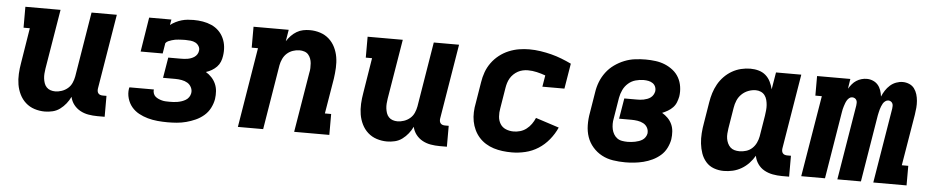

<svg xmlns="http://www.w3.org/2000/svg" viewBox="-36 -768 4873 1006"><g transform="rotate(5 2400.0 -265.0)"><path d="M214 8Q186 8 159.5 -0.5Q133 -9 113 -27Q93 -45 81 -69.5Q69 -94 64.5 -121Q60 -148 61.5 -177Q63 -206 68 -234L98 -420H65V-530H250L198 -216Q196 -203 195 -190Q194 -177 195.5 -164.5Q197 -152 201 -140Q205 -128 213.5 -119Q222 -110 234 -106Q246 -102 259 -102Q276 -102 293.5 -108Q311 -114 325 -126Q339 -138 346.5 -155Q354 -172 357 -189L413 -530H546L481 -136Q480 -129 481 -122.5Q482 -116 486 -111Q490 -106 496.5 -104Q503 -102 509 -102H529V8H491Q467 8 443.5 4Q420 0 400 -11Q380 -22 366 -40Q352 -58 347 -81Q338 -62 324.5 -45Q311 -28 293.5 -15Q276 -2 255 3Q234 8 214 8Z M860 8Q833 8 806.5 5.5Q780 3 755 -4Q730 -11 708 -23Q686 -35 670 -54Q654 -73 646.5 -98.5Q639 -124 643 -150Q644 -152 644 -154Q644 -156 645 -157H774Q774 -157 774 -156.5Q774 -156 773 -155Q772 -145 775.5 -135.5Q779 -126 786 -120Q793 -114 802 -110Q811 -106 820.5 -103.5Q830 -101 840 -100.5Q850 -100 860 -100Q871 -100 881.5 -100.5Q892 -101 903 -103Q914 -105 924.5 -108.5Q935 -112 945 -118Q955 -124 961.5 -133.5Q968 -143 970 -154Q973 -170 965.5 -185Q958 -200 944.5 -208Q931 -216 914 -219Q897 -222 880 -222H816L834 -330H898Q907 -330 916.5 -330.5Q926 -331 935 -332.5Q944 -334 953.5 -337.5Q963 -341 971 -346.5Q979 -352 984.5 -360.5Q990 -369 991 -378Q994 -391 987 -403Q980 -415 968.5 -421Q957 -427 943 -428.5Q929 -430 915 -430Q906 -430 897 -429.5Q888 -429 879.5 -428.5Q871 -428 862 -426.5Q853 -425 844 -422Q835 -419 826.5 -415.5Q818 -412 812 -404L803 -349H687L716 -530H833L828 -501Q841 -511 856 -518.5Q871 -526 886.5 -530.5Q902 -535 918 -536.5Q934 -538 949 -538Q974 -538 998 -534Q1022 -530 1043.5 -520.5Q1065 -511 1081.5 -495Q1098 -479 1108 -457.5Q1118 -436 1120.5 -412Q1123 -388 1119 -363Q1117 -348 1111 -333Q1105 -318 1093.5 -306Q1082 -294 1067.5 -285.5Q1053 -277 1037 -272Q1054 -262 1067.5 -247.5Q1081 -233 1089 -215Q1097 -197 1098.5 -176.5Q1100 -156 1097 -135Q1093 -111 1081 -87.5Q1069 -64 1049 -47Q1029 -30 1005.5 -19.5Q982 -9 957.5 -2.5Q933 4 908.5 6Q884 8 860 8Z M1229 0 1298 -420H1265V-530H1450L1440 -469Q1450 -485 1463 -498.5Q1476 -512 1492 -521.5Q1508 -531 1525.5 -534.5Q1543 -538 1561 -538Q1589 -538 1615.5 -529.5Q1642 -521 1662 -503Q1682 -485 1694 -460.5Q1706 -436 1710.5 -409Q1715 -382 1713.5 -353Q1712 -324 1708 -296L1677 -110H1710V0H1525L1577 -314Q1580 -327 1580.5 -340Q1581 -353 1580 -365.5Q1579 -378 1574.5 -390Q1570 -402 1562 -411Q1554 -420 1541.5 -424Q1529 -428 1516 -428Q1499 -428 1481.5 -422Q1464 -416 1450.5 -404Q1437 -392 1429 -375Q1421 -358 1418 -341L1362 0Z M2014 8Q1986 8 1959.5 -0.5Q1933 -9 1913 -27Q1893 -45 1881 -69.5Q1869 -94 1864.5 -121Q1860 -148 1861.5 -177Q1863 -206 1868 -234L1898 -420H1865V-530H2050L1998 -216Q1996 -203 1995 -190Q1994 -177 1995.5 -164.5Q1997 -152 2001 -140Q2005 -128 2013.5 -119Q2022 -110 2034 -106Q2046 -102 2059 -102Q2076 -102 2093.5 -108Q2111 -114 2125 -126Q2139 -138 2146.5 -155Q2154 -172 2157 -189L2213 -530H2346L2281 -136Q2280 -129 2281 -122.5Q2282 -116 2286 -111Q2290 -106 2296.5 -104Q2303 -102 2309 -102H2329V8H2291Q2267 8 2243.5 4Q2220 0 2200 -11Q2180 -22 2166 -40Q2152 -58 2147 -81Q2138 -62 2124.5 -45Q2111 -28 2093.5 -15Q2076 -2 2055 3Q2034 8 2014 8Z M2670 8Q2645 8 2621 5Q2597 2 2574.5 -5Q2552 -12 2532 -24.5Q2512 -37 2497 -54Q2482 -71 2472 -92Q2462 -113 2457.5 -136.5Q2453 -160 2454 -185Q2455 -210 2460 -234L2478 -344Q2482 -371 2491.5 -397.5Q2501 -424 2518 -447.5Q2535 -471 2558 -489Q2581 -507 2607.5 -518Q2634 -529 2661 -533.5Q2688 -538 2715 -538Q2745 -538 2774.5 -533.5Q2804 -529 2831.5 -522Q2859 -515 2886 -504.5Q2913 -494 2938 -482L2916 -349H2800L2810 -409Q2788 -417 2764.5 -422.5Q2741 -428 2717 -428Q2704 -428 2690.5 -425Q2677 -422 2665 -415.5Q2653 -409 2642.5 -399Q2632 -389 2625 -377Q2618 -365 2614 -352Q2610 -339 2608 -326L2590 -216Q2586 -195 2587.5 -173.5Q2589 -152 2599.5 -135Q2610 -118 2629 -110Q2648 -102 2670 -102Q2687 -102 2704.5 -107Q2722 -112 2737 -123.5Q2752 -135 2763 -150.5Q2774 -166 2781 -183L2904 -143Q2889 -109 2864.5 -79Q2840 -49 2808.5 -29Q2777 -9 2741 -0.5Q2705 8 2670 8Z M3267 8Q3234 8 3202 3Q3170 -2 3143 -16.5Q3116 -31 3095.5 -54.5Q3075 -78 3065 -107Q3055 -136 3054.5 -169Q3054 -202 3060 -234L3078 -344Q3082 -372 3092.5 -399Q3103 -426 3121 -450Q3139 -474 3163.5 -491.5Q3188 -509 3215.5 -520Q3243 -531 3271.5 -534.5Q3300 -538 3327 -538Q3354 -538 3380 -534.5Q3406 -531 3429 -521.5Q3452 -512 3471.5 -496.5Q3491 -481 3503 -459.5Q3515 -438 3519 -412Q3523 -386 3519 -360Q3516 -345 3510 -329.5Q3504 -314 3492.5 -302Q3481 -290 3466.5 -281.5Q3452 -273 3437 -267Q3453 -258 3467 -244Q3481 -230 3489 -212.5Q3497 -195 3498.5 -174.5Q3500 -154 3497 -133Q3493 -110 3481.5 -87Q3470 -64 3451 -47.5Q3432 -31 3409 -20Q3386 -9 3362 -3Q3338 3 3314 5.5Q3290 8 3267 8ZM3269 -100Q3279 -100 3289 -101Q3299 -102 3309 -104Q3319 -106 3329 -109.5Q3339 -113 3347.5 -118.5Q3356 -124 3362 -133Q3368 -142 3370 -152Q3372 -169 3364.5 -183Q3357 -197 3343 -204.5Q3329 -212 3312.5 -214.5Q3296 -217 3280 -217H3215L3233 -325H3298Q3307 -325 3316 -325.5Q3325 -326 3334.5 -328Q3344 -330 3353.5 -333.5Q3363 -337 3371 -343Q3379 -349 3384 -357.5Q3389 -366 3391 -375Q3393 -388 3388.5 -399.5Q3384 -411 3374 -418Q3364 -425 3351.5 -427.5Q3339 -430 3326 -430Q3305 -430 3283.5 -424Q3262 -418 3245 -403Q3228 -388 3218.5 -368Q3209 -348 3205 -326L3187 -216Q3184 -202 3184 -187Q3184 -172 3187 -158.5Q3190 -145 3197 -133Q3204 -121 3215 -113Q3226 -105 3240.5 -102.5Q3255 -100 3269 -100Z M3785 8Q3758 8 3733 -1Q3708 -10 3691 -29.5Q3674 -49 3665.5 -73.5Q3657 -98 3654 -124.5Q3651 -151 3653 -179Q3655 -207 3660 -234L3678 -344Q3682 -369 3689.5 -393Q3697 -417 3709.5 -439.5Q3722 -462 3740.5 -481Q3759 -500 3781.5 -513Q3804 -526 3829 -532Q3854 -538 3878 -538Q3901 -538 3922 -532Q3943 -526 3958.5 -512.5Q3974 -499 3983.5 -480Q3993 -461 3998 -440Q3998 -440 3998 -440Q3998 -440 3998 -440L4013 -530H4146L4081 -136Q4080 -129 4081 -122.5Q4082 -116 4086 -111Q4090 -106 4096.5 -104Q4103 -102 4109 -102H4129V8H4091Q4066 8 4042 3.5Q4018 -1 3997.5 -12.5Q3977 -24 3963.5 -43.5Q3950 -63 3946 -86Q3934 -65 3916.5 -46.5Q3899 -28 3877.5 -15.5Q3856 -3 3832.5 2.5Q3809 8 3785 8ZM3858 -102Q3876 -102 3893.5 -107.5Q3911 -113 3924.5 -125.5Q3938 -138 3946 -155Q3954 -172 3957 -189L3975 -299Q3977 -313 3978.5 -327.5Q3980 -342 3979 -355.5Q3978 -369 3974.5 -382.5Q3971 -396 3963 -406.5Q3955 -417 3942.5 -422.5Q3930 -428 3916 -428Q3896 -428 3876.5 -420.5Q3857 -413 3842 -398.5Q3827 -384 3819 -365Q3811 -346 3808 -326L3790 -216Q3788 -203 3787 -189Q3786 -175 3788 -162.5Q3790 -150 3795.5 -138Q3801 -126 3810 -117.5Q3819 -109 3831.5 -105.5Q3844 -102 3858 -102Z M4192 0 4263 -427H4229V-530H4404L4396 -478Q4404 -491 4413.5 -502.5Q4423 -514 4435.5 -522Q4448 -530 4462 -534Q4476 -538 4490 -538Q4507 -538 4522.5 -531.5Q4538 -525 4548.5 -513Q4559 -501 4564.5 -485Q4570 -469 4572 -452Q4579 -469 4589 -484.5Q4599 -500 4613 -512.5Q4627 -525 4644.5 -531.5Q4662 -538 4679 -538Q4697 -538 4713.5 -531Q4730 -524 4740 -510.5Q4750 -497 4755 -480.5Q4760 -464 4761.5 -446Q4763 -428 4761.5 -410Q4760 -392 4757 -373L4712 -103H4746V0H4571L4636 -394Q4637 -401 4637 -408.5Q4637 -416 4634 -422Q4631 -428 4625 -431.5Q4619 -435 4612 -435Q4604 -435 4596.5 -429.5Q4589 -424 4584.5 -416.5Q4580 -409 4577 -401Q4574 -393 4571.5 -385Q4569 -377 4567.5 -369Q4566 -361 4564 -353L4506 0H4382L4447 -394Q4448 -401 4448 -408.5Q4448 -416 4445 -422Q4442 -428 4436 -431.5Q4430 -435 4422 -435Q4414 -435 4407 -429.5Q4400 -424 4395.5 -416.5Q4391 -409 4388 -401Q4385 -393 4382.5 -385Q4380 -377 4378 -369Q4376 -361 4375 -353L4317 0Z"/></g></svg>

Font: Iosevka Slab XBdEx
Style: Italic
Weight: 800
Width: 7
Italic angle: -9°
Monospace: yes
Designer: Belleve Invis
Foundry: Belleve Invis
Version: Version 11.1.1; ttfautohint (v1.8.3)